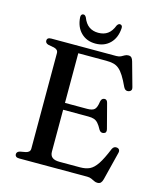

<svg xmlns="http://www.w3.org/2000/svg" viewBox="-130 -971 905 1083"><g transform="rotate(15 323.0 -429.5)"><path d="M205.5 -369.5H379Q409.5 -369.5 421.8 -381.2Q434 -393 438.5 -427.5Q440.5 -437.5 445.2 -442.8Q450 -448 458 -449Q474 -451 479 -431L516.5 -287.5Q519 -277 516.2 -270.8Q513.5 -264.5 505 -262Q496.5 -259.5 489.5 -262.2Q482.5 -265 477.5 -273Q465 -296.5 454.2 -308.5Q443.5 -320.5 430.2 -325Q417 -329.5 396.5 -329.5H205.5ZM56.5 -682Q56.5 -690.5 62.5 -695.2Q68.5 -700 81 -700H461Q476.5 -700 486.8 -705.2Q497 -710.5 506 -715.8Q515 -721 526.5 -721Q538 -721 544.5 -714.5Q551 -708 555 -693L594 -553Q597 -543 593.5 -536.2Q590 -529.5 581 -526.5Q571 -523.5 562.8 -527.5Q554.5 -531.5 549.5 -542Q532 -580 517.2 -603.2Q502.5 -626.5 487.5 -638.8Q472.5 -651 454.5 -655.2Q436.5 -659.5 411.5 -659.5H249.5V-85Q249.5 -62.5 263.2 -51.5Q277 -40.5 305.5 -40.5H426Q458.5 -40.5 481.2 -51.2Q504 -62 525 -93.2Q546 -124.5 571.5 -187Q576 -196 582.5 -199.5Q589 -203 597.5 -202Q608 -200.5 612.2 -193.2Q616.5 -186 613.5 -174.5L572.5 -10.5Q568.5 4.5 561.8 11.5Q555 18.5 542 18.5Q532 18.5 523 14Q514 9.5 503.5 4.8Q493 0 478.5 0H81Q68.5 0 62.5 -5Q56.5 -10 56.5 -18Q56.5 -33.5 75.5 -38.5L108.5 -44.5Q120.5 -47.5 126.8 -54Q133 -60.5 133 -71.5V-628.5Q133 -639.5 126.8 -646Q120.5 -652.5 108.5 -655.5L75.5 -661.5Q56.5 -666.5 56.5 -682ZM328 -800Q360.5 -800 382.5 -815.8Q404.5 -831.5 418 -866.5Q422 -873 426 -875.8Q430 -878.5 434.5 -878.5Q441.5 -878.5 445.8 -873.2Q450 -868 449 -858.5Q445.5 -802.5 412.8 -769.8Q380 -737 328 -737Q276.5 -737 243.5 -769.8Q210.5 -802.5 207 -858.5Q206.5 -868 210.5 -873.2Q214.5 -878.5 221.5 -878.5Q226.5 -878.5 230.2 -875.8Q234 -873 238 -866.5Q251.5 -831.5 273.8 -815.8Q296 -800 328 -800Z"/></g></svg>

Font: Fraunces 12pt
Style: Regular
Weight: 400
Version: Version 1.000;[b76b70a41]